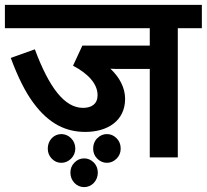

<svg xmlns="http://www.w3.org/2000/svg" viewBox="-20 -642 843 783"><path d="M803.2 -526.9V-622.1H0V-526.9H590.8V-456.1H315.9L277.8 -374C338.4 -342.3 377.9 -300.8 377.9 -253.9C377.9 -218.3 354 -202.1 318.8 -202.1C243.2 -202.1 180.7 -284.2 122.1 -440.9L23.9 -405.8C52.7 -328.1 83 -267.1 115.7 -223.1C180.2 -135.3 250.5 -104 328.1 -104C418 -104 490.2 -148.9 490.2 -238.8C490.2 -284.2 467.3 -327.1 430.2 -361.8C436.5 -361.3 444.3 -360.8 453.6 -360.8H455.1H456.1H458.5H459.5H460.4H460.9H461.9H464.8H465.8H468.3H469.2H470.2H471.2H483.4H484.4H590.8V0H705.1V-526.9ZM359.9 -36.1C359.9 -20 365.2 -6.3 376.5 4.9C387.7 16.1 400.9 22 416 22C431.2 22 444.3 16.1 455.6 4.9C466.8 -6.3 472.2 -20 472.2 -36.1C472.2 -52.7 466.8 -66.9 455.6 -78.1C444.3 -89.4 431.2 -95.2 416 -95.2C400.9 -95.2 387.7 -89.4 376.5 -78.1C365.2 -66.9 359.9 -52.7 359.9 -36.1ZM174.8 -36.1C174.8 -20 180.2 -6.3 190.9 4.9C201.7 16.1 214.8 22 230 22C245.1 22 258.8 16.1 270 4.9C281.2 -6.3 287.1 -20 287.1 -36.1C287.1 -52.7 281.2 -66.9 270 -78.1C258.8 -89.4 245.1 -95.2 230 -95.2C199.2 -95.2 174.8 -69.3 174.8 -36.1ZM267.1 62C267.1 95.2 292 121.1 323.2 121.1C354 121.1 378.9 95.2 378.9 62C378.9 45.9 373.5 32.2 362.8 21C351.6 9.8 338.4 3.9 323.2 3.9C307.6 3.9 294.4 9.8 283.7 21C272.5 32.2 267.1 45.9 267.1 62Z"/></svg>

Font: Noto Reveo Sans
Style: Regular
Weight: 600
Designer: Monotype Design Team
Foundry: Monotype Imaging Inc.
Version: Version 2.007